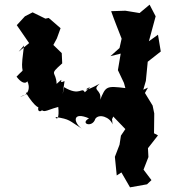

<svg xmlns="http://www.w3.org/2000/svg" viewBox="-20 -770 735 824"><path d="M344 -374C330 -400 325 -354 255 -396C245 -347 249 -362 257 -422C222 -405 266 -450 223 -410C221 -467 187 -445 247 -498L245 -542L209 -577L224 -605L240 -649L189 -693L175 -690L120 -717L87 -700L52 -662L105 -585L60 -548L83 -575L76 -515C69 -443 94 -487 51 -441C88 -392 105 -428 94 -424C103 -420 119 -364 66 -355C133 -382 143 -378 91 -372C132 -305 157 -299 148 -319C127 -270 192 -301 144 -318C168 -278 169 -295 230 -311C235 -265 225 -252 218 -268C282 -258 275 -253 331 -218C294 -245 290 -293 362 -262C321 -239 377 -220 389 -260C405 -284 453 -267 463 -236C458 -303 455 -236 466 -270L518 -216L499 -188L493 -149L473 -97L481 -17L501 -30L538 34L611 21L630 3L596 -42L617 -96L615 -134L658 -189L641 -198L642 -283L635 -317L602 -371L615 -394L595 -385L606 -423L614 -505L670 -549L658 -621L619 -593L648 -700L622 -750L579 -714L518 -724L457 -722C471 -682 487 -643 502 -604L493 -564L454 -529L498 -540L486 -469L512 -414L518 -392C436 -402 434 -400 410 -342C418 -389 371 -379 408 -411C338 -372 342 -388 367 -396Z"/></svg>

Font: Asimov Aggro
Style: Medium
Weight: 500
Designer: Google
Version: Version 2.000980; 2014